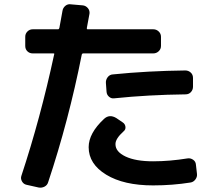

<svg xmlns="http://www.w3.org/2000/svg" viewBox="-20 -831 1040 902"><path d="M516.6 -369.1Q502.9 -367.2 492.2 -376.5Q481.4 -385.7 480.5 -400.4L477.5 -441.4Q476.6 -456.1 485.8 -468.3Q495.1 -480.5 509.8 -481.4Q674.8 -498 850.6 -500Q865.2 -500 876 -490.2Q886.7 -480.5 886.7 -464.8V-423.8Q886.7 -409.2 877 -398.4Q867.2 -387.7 851.6 -387.7Q676.8 -385.7 516.6 -369.1ZM861.3 -86.9Q875 -88.9 887.2 -80.6Q899.4 -72.3 900.4 -57.6L905.3 -14.6Q907.2 0 897.9 12.2Q888.7 24.4 875 26.4Q790 40 699.2 40Q561.5 40 479 -10.3Q396.5 -60.5 396.5 -139.6Q396.5 -205.1 468.8 -272.5Q494.1 -295.9 526.4 -276.4L556.6 -255.9Q567.4 -249 569.3 -235.8Q571.3 -222.7 560.5 -213.9Q521.5 -178.7 522.5 -153.3Q522.5 -118.2 569.8 -95.7Q617.2 -73.2 699.2 -73.2Q777.3 -73.2 861.3 -86.9ZM104.5 37.1Q90.8 34.2 83.5 21.5Q76.2 8.8 80.1 -3.9Q169.9 -275.4 234.4 -575.2Q237.3 -580.1 230.5 -580.1H133.8Q119.1 -580.1 108.9 -589.8Q98.6 -599.6 98.6 -615.2V-658.2Q98.6 -672.9 108.9 -683.1Q119.1 -693.4 133.8 -693.4H252.9Q256.8 -693.4 258.8 -699.2Q260.7 -711.9 266.1 -738.8Q271.5 -765.6 273.4 -779.3Q275.4 -793.9 287.1 -803.7Q298.8 -813.5 314.5 -810.5L370.1 -805.7Q383.8 -803.7 393.1 -792.5Q402.3 -781.2 400.4 -766.6L387.7 -698.2Q387.7 -693.4 391.6 -693.4H700.2Q714.8 -693.4 725.6 -683.1Q736.3 -672.9 736.3 -658.2V-615.2Q736.3 -600.6 725.6 -590.3Q714.8 -580.1 700.2 -580.1H370.1Q366.2 -580.1 364.3 -575.2Q302.7 -264.6 206.1 25.4Q202.1 39.1 189 45.9Q175.8 52.7 161.1 49.8Z"/></svg>

Font: Rounded-L Mgen+ 1mn bold
Style: Bold
Weight: 700
Designer: [Source Han Sans]
Ryoko NISHIZUKA  (kana & ideographs); Paul D. Hunt (Latin, Greek & Cyrillic); Wenlong ZHANG  (bopomofo
Version: Version 1.059.20150602